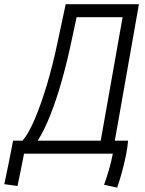

<svg xmlns="http://www.w3.org/2000/svg" viewBox="-68 -713 674 891"><path d="M13.2 150.4 -47.9 141.6Q-38.1 95.2 -27.1 41Q-16.1 -13.2 -7.3 -60.1H36.6Q64.5 -92.3 93.5 -160.6Q122.6 -229 149.7 -319.8Q176.8 -410.6 197.8 -510.3L236.8 -693.4H576.7L464.8 -60.1H526.4Q524.4 -31.7 516.4 8.1Q508.3 47.9 497.3 87.9Q486.3 127.9 475.6 157.7L415 144.5Q427.2 110.4 438.5 71.3Q449.7 32.2 455.6 0H43.5Q35.6 38.6 28.6 75.9Q21.5 113.3 13.2 150.4ZM399.4 -60.1 501 -633.3H287.6L258.8 -499.5Q240.7 -415.5 216.8 -331.8Q192.9 -248 164.8 -177.2Q136.7 -106.4 106.9 -60.1Z"/></svg>

Font: Cascadia Code PL Light
Style: Italic
Weight: 300
Italic angle: -10°
Monospace: yes
Designer: Aaron Bell
Foundry: Saja Typeworks
Version: Version 2404.023; ttfautohint (v1.8.4)